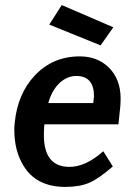

<svg xmlns="http://www.w3.org/2000/svg" viewBox="-20 -735 536 767"><path d="M432.6 -626 226.6 -714.8 176.8 -636.7 381.8 -553.7ZM255.9 -68.4Q321.3 -67.4 392.6 -130.9L430.7 -70.3Q374 -20.5 335.4 -4.4Q296.9 11.7 241.2 11.7Q124 11.7 73.2 -74.2Q37.1 -132.8 37.1 -217.8Q37.1 -233.4 39.1 -247.1Q50.8 -360.4 118.2 -432.6Q190.4 -509.8 298.8 -509.8Q368.2 -509.8 413.1 -466.8Q461.9 -419.9 461.9 -340.8Q461.9 -327.1 460.9 -313.5L453.1 -238.3H157.2Q155.3 -213.9 155.3 -195.3Q155.3 -69.3 255.9 -68.4ZM352.5 -323.2Q354.5 -337.9 355.5 -350.6Q355.5 -431.6 284.2 -431.6Q251 -431.6 220.7 -406.2Q187.5 -376 172.9 -323.2Z"/></svg>

Font: Puritan
Style: BoldItalic
Weight: 700
Version: 2.1